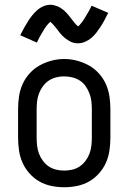

<svg xmlns="http://www.w3.org/2000/svg" viewBox="-20 -779 540 807"><path d="M250 8Q223 8 196 2.5Q169 -3 146 -16Q123 -29 104.5 -49.5Q86 -70 75 -94.5Q64 -119 60 -146Q56 -173 56 -200V-320Q56 -347 60 -374Q64 -401 75 -425.5Q86 -450 104.5 -470.5Q123 -491 146.5 -504Q170 -517 196.5 -524Q223 -531 250 -531Q277 -531 303.5 -524Q330 -517 353.5 -504Q377 -491 395.5 -470.5Q414 -450 425 -425.5Q436 -401 440 -374Q444 -347 444 -320V-200Q444 -173 440 -146Q436 -119 425 -94.5Q414 -70 395.5 -49.5Q377 -29 354 -16Q331 -3 304 2.5Q277 8 250 8ZM250 -62Q267 -62 284 -66Q301 -70 315 -79.5Q329 -89 339.5 -103Q350 -117 356 -133Q362 -149 364 -166Q366 -183 366 -200V-320Q366 -337 364 -354Q362 -371 355.5 -387.5Q349 -404 339 -418Q329 -432 314.5 -441Q300 -450 283 -454Q266 -458 248 -458Q231 -458 214.5 -453.5Q198 -449 184 -439.5Q170 -430 160 -416Q150 -402 144 -386.5Q138 -371 136 -354Q134 -337 134 -320V-200Q134 -183 136 -166Q138 -149 144 -133Q150 -117 160.5 -103Q171 -89 185 -79.5Q199 -70 216 -66Q233 -62 250 -62ZM308 -597Q300 -597 292.5 -598.5Q285 -600 278.5 -603Q272 -606 265 -610.5Q258 -615 252.5 -619.5Q247 -624 241 -630Q235 -636 230.5 -642Q226 -648 221.5 -654Q217 -660 211.5 -666.5Q206 -673 201 -678.5Q196 -684 192 -687Q189 -685 187 -683.5Q185 -682 182 -678Q179 -674 177.5 -672.5Q176 -671 174.5 -669Q173 -667 171.5 -664.5Q170 -662 168 -659.5Q166 -657 164.5 -654Q163 -651 161 -648Q159 -645 157 -641.5Q155 -638 153 -634.5Q151 -631 148.5 -627Q146 -623 144 -618.5Q142 -614 139.5 -609.5Q137 -605 135 -600L65 -631Q74 -649 82.5 -664Q91 -679 99 -691.5Q107 -704 115.5 -714.5Q124 -725 135.5 -735.5Q147 -746 162 -752.5Q177 -759 192 -759Q200 -759 207.5 -757Q215 -755 221.5 -752.5Q228 -750 235 -745.5Q242 -741 247.5 -736.5Q253 -732 259 -725.5Q265 -719 269.5 -713.5Q274 -708 278.5 -702Q283 -696 288.5 -689Q294 -682 298.5 -677Q303 -672 308 -668Q311 -670 313 -672Q315 -674 318 -678Q321 -682 322.5 -683.5Q324 -685 325.5 -687Q327 -689 328.5 -691.5Q330 -694 332 -696.5Q334 -699 335.5 -702Q337 -705 339 -708Q341 -711 343 -714.5Q345 -718 347 -721.5Q349 -725 351.5 -729Q354 -733 356 -737Q358 -741 360.5 -745.5Q363 -750 365 -755L435 -725Q426 -707 417.5 -691.5Q409 -676 401 -664Q393 -652 384.5 -641Q376 -630 364.5 -620Q353 -610 338 -603.5Q323 -597 308 -597Z"/></svg>

Font: Iosevka Julsh Curly
Style: Regular
Weight: 400
Designer: Belleve Invis
Foundry: Belleve Invis
Version: Version 15.0.2; ttfautohint (v1.8.4)